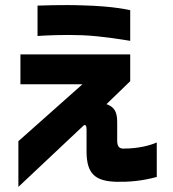

<svg xmlns="http://www.w3.org/2000/svg" viewBox="-20 -626 679 752"><path d="M52 106 307 -134C314 -140 319 -134 319 -121V-33C319 56 354 84 437 86C484 87 536 83 594 67V-68C569 -57 524 -44 463 -44C445 -44 439 -55 439 -76V-140C439 -170 439 -204 397 -218L490 -308V-413H60V-296H303L52 -73ZM127 -485C152 -487 230 -491 303 -488C378 -485 472 -469 490 -466V-586C490 -586 428 -602 303 -605C227 -608 127 -604 127 -604Z"/></svg>

Font: コーポレート・ロゴ ver3 Bold
Style: Regular
Weight: 700
Designer: [KANA_main] LOGOTYPE.JP [Source Han Sans] Ryoko NISHIZUKA 西塚涼子 (kana, bopomofo & ideographs); Paul D. Hunt (Latin, Greek
Version: Version 12.001;FEAKit 1.0